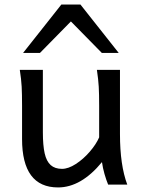

<svg xmlns="http://www.w3.org/2000/svg" viewBox="-20 -801 619 833"><path d="M422.4 -97.7Q332 12.2 231.9 12.2Q153.8 12.2 114.7 -40.5Q75.7 -93.3 75.7 -197.8V-341.8Q75.7 -393.1 74 -425Q72.3 -457 65.9 -498H166V-227.1Q166 -170.4 173.8 -135.7Q181.6 -101.1 200 -84.7Q218.3 -68.4 249 -68.4Q276.4 -68.4 309.1 -89.6Q341.8 -110.8 369.4 -142.8Q397 -174.8 410.2 -205.1V-341.8Q410.2 -394 408.4 -424.8Q406.7 -455.6 400.4 -498H500.5V-219.7Q500.5 -84.5 532.2 0H449.2Q440.9 -20 433.3 -46.4Q425.8 -72.8 422.4 -97.7ZM80.1 -571.3 246.1 -781.2H329.1L495.1 -571.3H421.9L287.6 -708L153.3 -571.3Z"/></svg>

Font: Lesson One
Style: Regular
Weight: 400
Designer: But Ko, Victor Gaultney, Annie Olsen, Julie Remington, Don Collingsworth, Eric Hays, Becca Hirsbrunner
Version: Version 1.100